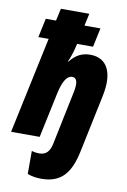

<svg xmlns="http://www.w3.org/2000/svg" viewBox="-114 -822 746 1124"><g transform="rotate(10 259.0 -260.0)"><path d="M213 240C334 240 385 171 412 44L484 -300C514 -441 472 -525 371 -525C323 -525 286 -507 251 -463H248C259 -487 270 -520 277 -548L283 -574H378L402 -687H307L323 -760H154L138 -687H77L53 -574H114L-8 0H162L218 -264C234 -342 258 -379 289 -379C318 -379 325 -349 313 -292L247 27C237 74 215 96 175 96C161 96 147 94 131 89V226C155 235 182 240 213 240Z"/></g></svg>

Font: Noto Sans Condensed Black
Style: Italic
Weight: 900
Width: 3
Italic angle: -12°
Designer: Monotype Design Team
Foundry: Monotype Imaging Inc.
Version: Version 2.013